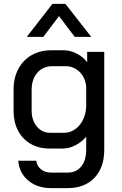

<svg xmlns="http://www.w3.org/2000/svg" viewBox="-20 -766 627 989"><path d="M74 62H167Q170 89 191 106Q212 123 243 123H328Q373 123 398.5 91.5Q424 60 424 5V-62Q402 -35 369 -18Q336 -1 306 -1H234Q180 -1 138 -25Q96 -49 73 -93Q50 -137 50 -194V-306Q50 -365 74.5 -411Q99 -457 143 -482Q187 -507 244 -507H310Q342 -507 376 -489.5Q410 -472 429 -445V-499H517V5Q517 97 466.5 150Q416 203 328 203H243Q172 203 125.5 164Q79 125 74 62ZM309 -82Q355 -82 387.5 -119Q420 -156 424 -214V-319Q420 -366 390 -395.5Q360 -425 318 -425H249Q202 -425 172.5 -391.5Q143 -358 143 -303V-197Q143 -146 170 -114Q197 -82 238 -82ZM250 -746H317L450 -576H365L284 -683L203 -576H118Z"/></svg>

Font: Bai Jamjuree Medium
Style: Regular
Weight: 500
Version: Version 1.000; ttfautohint (v1.6)